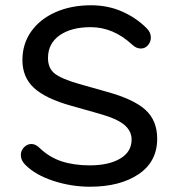

<svg xmlns="http://www.w3.org/2000/svg" viewBox="-20 -699 657 728"><path d="M76 -74Q59 -91 59 -111Q59 -128 71 -140.5Q83 -153 99 -153Q114 -153 128 -140Q166 -103 213 -87.5Q260 -72 320 -72Q392 -72 435.5 -97.5Q479 -123 479 -170Q479 -202 451.5 -225.5Q424 -249 356 -268L250 -298Q153 -325 109 -365.5Q65 -406 65 -471Q65 -533 98.5 -580Q132 -627 191 -653Q250 -679 325 -679Q389 -679 442.5 -655.5Q496 -632 535 -593Q552 -577 552 -557Q552 -540 541 -527.5Q530 -515 514 -515Q497 -515 482 -529Q410 -596 324 -596Q250 -596 206 -565Q162 -534 162 -479Q162 -440 187.5 -420Q213 -400 279 -381L385 -351Q487 -323 531.5 -282.5Q576 -242 576 -173Q576 -86 505.5 -38.5Q435 9 321 9Q251 9 183 -13Q115 -35 76 -74Z"/></svg>

Font: SN Pro
Style: Regular
Weight: 400
Designer: Tobias Whetton
Foundry: Supernotes
Version: Version 1.003